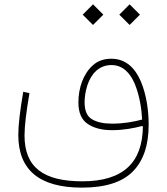

<svg xmlns="http://www.w3.org/2000/svg" viewBox="-20 -630 773 891"><path d="M411.6 -514.2 459.5 -562 411.6 -609.9 363.8 -562ZM581.5 -514.2 629.4 -562 581.5 -609.9 533.7 -562ZM497.1 -357.4C462.4 -357.4 434.1 -347.7 411.6 -327.6C366.2 -287.6 343.8 -221.2 343.8 -154.8C343.8 -107.9 357.9 -74.7 386.7 -55.2C415.5 -35.6 453.1 -25.9 500 -25.9C552.7 -25.9 601.6 -35.2 640.1 -45.4L643.1 -42.5C641.1 124 552.7 211.4 361.8 211.4C183.6 211.4 93.8 147.9 93.8 -1C93.8 -44.4 101.6 -109.9 116.7 -197.8L87.9 -204.1C72.8 -116.2 64.9 -49.3 64.9 -3.9C64.9 159.2 163.1 240.7 359.9 240.7C468.3 240.7 546.9 215.8 596.2 166C645.5 116.2 669.9 43.9 669.9 -51.3C669.9 -116.2 659.7 -190.9 633.3 -252.9C606.9 -314.9 563 -357.4 497.1 -357.4ZM639.6 -75.2C601.1 -64.9 554.2 -56.2 500 -56.2C460.4 -56.2 429.7 -63 406.7 -76.7C383.8 -90.3 372.6 -116.2 372.6 -154.8C372.6 -181.6 377 -208 385.7 -234.9C403.3 -288.1 439.9 -328.1 497.1 -328.1C549.8 -328.1 584.5 -291.5 606 -239.3C627.4 -187 637.2 -125.5 639.6 -75.2Z"/></svg>

Font: Estedad Thin
Style: Regular
Weight: 100
Designer: Amin Abedi
Version: Version 7.3